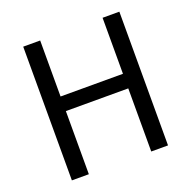

<svg xmlns="http://www.w3.org/2000/svg" viewBox="-129 -861 986 989"><g transform="rotate(-20 364.0 -366.5)"><path d="M100 0H193V-346H535V0H627V-733H535V-426H193V-733H100Z"/></g></svg>

Font: Squished Noto Sans CJK JP Regular
Style: Regular
Weight: 400
Designer: Ryoko NISHIZUKA (kana & ideographs); Paul D. Hunt (Latin, Greek & Cyrillic); Wenlong ZHANG (bopomofo); Sandoll Communica
Foundry: Adobe Systems Incorporated
Version: Version 1.004;PS 1.004;hotconv 1.0.82;makeotf.lib2.5.63406